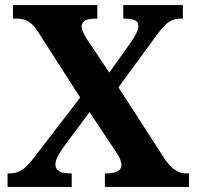

<svg xmlns="http://www.w3.org/2000/svg" viewBox="-20 -734 773 754"><path d="M9.7 0V-53H15.7Q39.7 -53 57.1 -61.6Q74.5 -70.1 89 -85.9Q103.5 -101.7 119.7 -123L294.9 -351L129.9 -608Q118.4 -625.8 107.1 -637.3Q95.7 -648.8 80.5 -654.9Q65.2 -661 43.9 -661H30.9V-714H362.2V-661H357.4Q323.4 -661 311.9 -651.6Q300.4 -642.2 300.4 -630.2Q300.4 -620.2 307.1 -606.1Q313.7 -592 326.2 -573L409.2 -449L496.1 -571Q505.4 -584.5 514.4 -601.7Q523.4 -619 523.4 -632Q523.4 -650 507.3 -655.5Q491.3 -661 468.3 -661H464.1V-714H698.2V-661H689.2Q670.2 -661 655 -654.2Q639.8 -647.4 624.8 -631.9Q609.8 -616.4 590.2 -589L445.2 -391L629.2 -106Q643.6 -86.4 657.2 -74.6Q670.8 -62.9 683.9 -57.9Q697 -53 709.1 -53H722.2V0H391.9V-53H396.9Q426.9 -53 441.9 -61.5Q456.9 -70 456.9 -86Q456.9 -97 451.4 -110.1Q446 -123.2 423.9 -155L331.8 -293.7L223.7 -148.3Q215.1 -135.3 206.4 -119.1Q197.7 -102.9 197.7 -86.9Q197.7 -70.9 211.4 -62Q225.1 -53 258.1 -53H261.7V0Z"/></svg>

Font: Noto Serif Gurmukhi
Style: Regular
Weight: 400
Designer: Vaibhav Singh and the Monotype Design Team
Foundry: Monotype Imaging Inc.
Version: Version 2.003